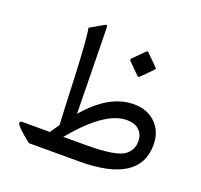

<svg xmlns="http://www.w3.org/2000/svg" viewBox="-120 -825 1008 961"><g transform="rotate(20 383.5 -344.5)"><path d="M533.7 -631.8 594.2 -571.3Q598.1 -566.9 592.8 -561L535.2 -502.9Q527.8 -496.6 521 -503.4L464.4 -560.1Q457.5 -566.9 464.4 -573.7L522.5 -631.8Q528.3 -637.2 533.7 -631.8ZM277.8 -88.4H395.5Q559.1 -88.4 602.5 -121.6Q638.7 -149.4 638.7 -194.8Q639.2 -234.4 611.3 -257.8Q589.4 -276.4 548.3 -276.4Q433.1 -276.4 277.8 -88.4ZM394.5 0Q394.5 0 127 0Q47.4 -62.5 46.9 -79.6Q46.9 -88.4 60.5 -88.4H206.5Q223.1 -113.3 240.2 -137.7Q237.3 -178.7 229.5 -379.9Q220.2 -601.6 209.5 -644.5L282.7 -687Q294.9 -694.3 295.4 -674.8L303.2 -220.2Q424.8 -362.8 554.7 -362.8Q613.3 -362.8 652.3 -335.4Q716.3 -290.5 716.3 -204.6Q716.3 0 394.5 0Z"/></g></svg>

Font: Sahel WOL
Style: WOL
Weight: 400
Foundry: Saber Rastikerdar (saber.rastikerdar@gmail.com)
Version: Version 1.0.0-alpha22